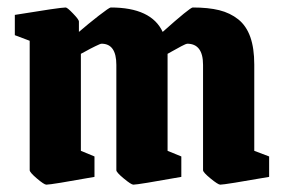

<svg xmlns="http://www.w3.org/2000/svg" viewBox="-20 -487 765 518"><path d="M105 11.2Q99.1 11.2 79.6 -5.4Q60.1 -22 60.1 -27.8V-377L20 -392.1V-446.8Q142.1 -466.8 157.2 -466.8Q161.6 -466.8 177.2 -450.4Q192.9 -434.1 192.9 -429.2V-400.9Q217.8 -422.4 246.3 -444.6Q274.9 -466.8 278.8 -466.8Q388.2 -466.8 418.9 -400.9Q492.7 -466.8 500 -466.8Q542 -466.8 571.5 -459.5Q601.1 -452.1 622.8 -434.8Q644.5 -417.5 655.3 -387.2Q666 -356.9 666 -313V-80.1L706.1 -64.9V-9.8Q586.4 11.2 574.2 11.2Q568.4 11.2 548.1 -5.4Q527.8 -22 527.8 -27.8V-312Q527.8 -369.1 484.9 -369.1Q482.4 -369.1 469.2 -362.3Q456.1 -355.5 444.3 -348.6L432.1 -341.8V-80.1L469.2 -64.9V-9.8Q352.1 11.2 339.8 11.2Q334 11.2 314 -5.4Q293.9 -22 293.9 -27.8V-312Q293.9 -369.1 253.9 -369.1Q251 -369.1 237.1 -362.3Q223.1 -355.5 210.9 -348.6L198.2 -341.8V-80.1L234.9 -64.9V-9.8Q118.2 11.2 105 11.2Z"/></svg>

Font: Grenze
Style: Bold
Weight: 700
Designer: Renata Polastri
Foundry: Omnibus-Type
Version: Version 1.002;PS 001.002;hotconv 1.0.88;makeotf.lib2.5.64775